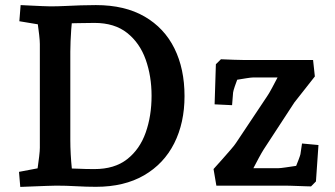

<svg xmlns="http://www.w3.org/2000/svg" viewBox="-20 -730 1316 755"><path d="M59.7 5 54.7 -54.2 175.7 -77.2 121.7 -27.7Q124.4 -44.8 127.9 -68.3Q131.4 -91.7 134 -114.4Q136.7 -137.1 136.7 -149V-556.6Q136.7 -569.5 134 -593.3Q131.4 -617 128 -640.2Q124.7 -663.5 122.7 -675.3L175.7 -626.6L56.1 -646.5L61.1 -710Q79.5 -709 102 -708Q124.5 -707 145.6 -706Q166.7 -705 178.3 -705Q207.5 -705 237.4 -706.5Q267.4 -708 297.5 -709Q327.6 -710 357.2 -710Q470.7 -710 548.4 -665Q626 -620.1 665.8 -539.8Q705.6 -459.5 705.6 -352Q705.6 -247 665.1 -166.5Q624.5 -86 546.6 -40.7Q468.6 4.6 357.2 4.6Q320.2 4.6 279.8 2.3Q239.4 0 201.4 0Q188.1 0 163.5 1Q138.9 2 111.1 3Q83.4 4 59.7 5ZM265.5 -35.4 238 -68.1Q256.7 -68.1 287 -66.6Q317.2 -65.1 350.9 -65.1Q430.5 -65.1 480 -104Q529.6 -142.9 552.8 -208.4Q576 -273.8 576 -353.3Q576 -430.8 552.8 -496Q529.6 -561.1 480 -600.5Q430.5 -639.9 351.5 -639.9Q319.4 -639.9 287.5 -639Q255.7 -638 240.3 -638L265.9 -673.5Q265.2 -669.1 263.5 -652.8Q261.8 -636.5 260.1 -614.3Q258.5 -592.1 257.5 -568.4Q256.5 -544.6 256.5 -526.6V-179Q256.5 -152.8 258.1 -123Q259.8 -93.3 262.3 -69Q264.8 -44.8 265.5 -35.4ZM1203.1 3Q1195.8 3 1182.8 2.5Q1169.7 2 1154.6 1.5Q1139.5 1 1125.7 0.5Q1111.8 0 1102.5 0H830.8L819.7 -65.3Q835.8 -83 854.2 -103.8Q872.6 -124.5 887.9 -142.3Q903.1 -160 908.1 -168L1030.8 -352Q1038.5 -363.3 1049.6 -384Q1060.8 -404.6 1073 -428.4Q1085.3 -452.1 1095.6 -471.5L1122.8 -425.3H974.3Q967.5 -425.3 948 -422.2Q928.4 -419.1 904.9 -415.2Q881.4 -411.3 862.5 -408L930.8 -465.9Q925.1 -449.3 917.2 -428.8Q909.4 -408.4 903.5 -391Q897.6 -373.7 896.6 -366.1L892.6 -316.4L823.9 -319.7L828.9 -477.4L848.8 -497Q872.2 -496 899 -495Q925.9 -494 941.9 -494H1211.1L1218.1 -429.4L1137.5 -327L1016.7 -142Q1009.5 -130.7 998.2 -109.9Q986.8 -89.1 975 -66Q963.2 -42.9 952.8 -22.5L925.4 -68.7H1075.9Q1082.5 -68.7 1103.3 -71.7Q1124.1 -74.6 1149.5 -78.5Q1174.8 -82.5 1194.3 -85.4L1124.1 -29.1Q1131.1 -44.4 1139.2 -64.2Q1147.4 -84.1 1153.7 -100.8Q1160 -117.5 1161.4 -123.5L1167.6 -165.7L1232.3 -159.7L1222.4 -16.6Z"/></svg>

Font: Andada Pro
Style: Regular
Weight: 400
Designer: Carolina Giovagnoli
Foundry: Huerta Tipografica
Version: Version 3.003